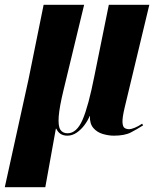

<svg xmlns="http://www.w3.org/2000/svg" viewBox="-45 -556 657 801"><path d="M-25 225 74 -225 137 -536H306L220 -180Q203 -110 200 -70.5Q197 -31 206.5 -15.5Q216 0 237 0Q275 0 299.5 -56.5Q324 -113 349 -240L409 -536H578L475 -107Q465 -65 466 -46Q467 -27 475 -22Q483 -17 494 -17Q502 -17 517 -23Q532 -29 548 -40L552 -33Q527 -17 501 -3.5Q475 10 430 10Q408 10 384 3Q360 -4 344.5 -22Q329 -40 330 -72H329Q322 -54 308 -35Q294 -16 275.5 -3Q257 10 236 10Q203 10 190 -19H188L144 225Z"/></svg>

Font: Noto Serif Display ExtraCondensed Black
Style: Italic
Weight: 900
Width: 2
Italic angle: -12°
Designer: Monotype Design Team
Foundry: Monotype Imaging Inc.
Version: Version 2.009